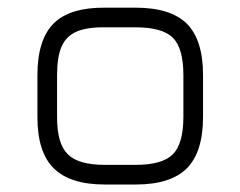

<svg xmlns="http://www.w3.org/2000/svg" viewBox="-20 -493 642 513"><path d="M342.5 0C342.5 0 260.5 0 260.5 0C198 0 152.5 -14.5 123.5 -43.5C94.5 -72 80 -117.5 80 -179.5C80 -179.5 80 -179.5 80 -179.5C80 -179.5 80 -292.5 80 -292.5C80 -355.5 94.5 -401.5 123.5 -430.5C152.5 -459 198 -473 260.5 -472.5C260.5 -472.5 260.5 -472.5 260.5 -472.5C260.5 -472.5 342.5 -472.5 342.5 -472.5C405 -472.5 450.5 -458 479.5 -429.5C508 -400.5 522.5 -355 522.5 -292.5C522.5 -292.5 522.5 -292.5 522.5 -292.5C522.5 -292.5 522.5 -180.5 522.5 -180.5C522.5 -118 508 -72.5 479.5 -43.5C450.5 -14.5 405 0 342.5 0C342.5 0 342.5 0 342.5 0ZM132.5 -292.5C132.5 -292.5 132.5 -179.5 132.5 -179.5C132.5 -132.5 142 -99.5 161 -81C179.5 -62 213 -52.5 260.5 -52.5C260.5 -52.5 260.5 -52.5 260.5 -52.5C260.5 -52.5 342.5 -52.5 342.5 -52.5C390 -52.5 423.5 -62 442 -81C460.5 -99.5 470 -133 470 -180.5C470 -180.5 470 -180.5 470 -180.5C470 -180.5 470 -292.5 470 -292.5C470 -340 460.5 -373.5 442 -392C423.5 -410.5 390 -420 342.5 -420C342.5 -420 342.5 -420 342.5 -420C342.5 -420 260.5 -420 260.5 -420C228.5 -420.5 203 -416.5 184.5 -408.5C166 -400.5 152.5 -387 144.5 -368.5C136.5 -350 132.5 -324.5 132.5 -292.5C132.5 -292.5 132.5 -292.5 132.5 -292.5Z"/></svg>

Font: Jura-Fortis-Regular
Style: Regular
Weight: 500
Designer: Daniel Johnson, Alexei Vanyashin, Mirko Velimirovic
Foundry: Daniel Johnson
Version: ""